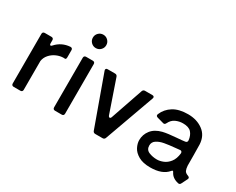

<svg xmlns="http://www.w3.org/2000/svg" viewBox="-100 -1181 1989 1616"><g transform="rotate(30 894.0 -372.5)"><path d="M180 -503V-473Q180 -465 182.5 -460.5Q185 -456 189 -456Q196 -456 203 -465Q257 -525 339 -531H341Q351 -531 356 -525.5Q361 -520 361 -511V-442Q361 -421 349 -421Q345 -422 337 -422Q303 -422 268.5 -407Q234 -392 209.5 -364Q185 -336 180 -301V-21Q180 -11 174.5 -5.5Q169 0 159 0H94Q84 0 78.5 -5.5Q73 -11 73 -21V-503Q73 -513 78.5 -518.5Q84 -524 94 -524H159Q169 -524 174.5 -518.5Q180 -513 180 -503Z M464 -693Q464 -720 483 -739Q502 -758 529 -758Q556 -758 575 -739Q594 -720 594 -693Q594 -666 575 -647Q556 -628 529 -628Q502 -628 483 -647Q464 -666 464 -693ZM561 0H496Q486 0 480.5 -5.5Q475 -11 475 -21V-503Q475 -513 480.5 -518.5Q486 -524 496 -524H561Q571 -524 576.5 -518.5Q582 -513 582 -503V-21Q582 -11 576.5 -5.5Q571 0 561 0Z M923 -179Q932 -179 937 -193L1045 -507Q1051 -524 1069 -524H1139Q1158 -524 1158 -508L1156 -500L982 -17Q976 0 958 0H887Q869 0 863 -17L689 -500L687 -508Q687 -524 706 -524H777Q795 -524 801 -507L909 -193Q911 -187 915 -183Q919 -179 923 -179Z M1738 -86Q1754 -80 1754 -69Q1754 -65 1751 -59L1723 -3Q1715 15 1697 10Q1639 -3 1617 -47Q1612 -58 1607 -58Q1602 -58 1596 -50Q1544 13 1427 13Q1356 13 1312.5 -12Q1269 -37 1251 -72.5Q1233 -108 1233 -141Q1233 -195 1266.5 -238Q1300 -281 1367 -298Q1413 -309 1495 -315Q1551 -319 1576 -323Q1596 -326 1594 -347Q1589 -392 1564.5 -419.5Q1540 -447 1483 -447Q1446 -447 1412.5 -431.5Q1379 -416 1361 -378Q1352 -359 1335 -365L1274 -382Q1258 -387 1258 -399Q1258 -402 1260 -408Q1284 -466 1339 -500.5Q1394 -535 1482 -535Q1568 -535 1628 -490.5Q1688 -446 1692 -362Q1693 -322 1693.5 -255Q1694 -188 1694 -158Q1696 -128 1704 -111.5Q1712 -95 1738 -86ZM1593 -219V-221Q1593 -231 1587 -236.5Q1581 -242 1571 -240L1532 -236Q1467 -230 1426.5 -222.5Q1386 -215 1357.5 -196.5Q1329 -178 1329 -144Q1329 -103 1365 -88Q1401 -73 1444 -73Q1471 -73 1503.5 -86Q1536 -99 1561.5 -131.5Q1587 -164 1593 -219Z"/></g></svg>

Font: Shippori Antique B1
Style: Regular
Weight: 400
Designer: FONTDASU
Foundry: FONTDASU / Google Inc. / but / Adobe
Version: Version 2.001